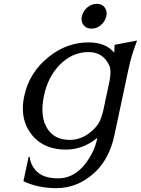

<svg xmlns="http://www.w3.org/2000/svg" viewBox="-20 -767 732 997"><path d="M482.4 -747.1Q509.8 -747.1 523.4 -728.5Q533.7 -714.8 533.7 -697.3Q533.7 -688.5 532.2 -682.6Q525.4 -655.3 503.9 -636.7Q481.9 -618.2 455.1 -618.2Q428.7 -618.2 414.1 -636.7Q403.3 -650.4 403.3 -668.5Q403.3 -674.3 405.3 -682.6Q411.6 -710 433.6 -728.5Q455.6 -747.1 482.4 -747.1ZM342.8 -40.5Q418.5 -40.5 479 -108.9Q503.9 -136.7 516.1 -192.9L548.3 -344.2Q553.7 -370.6 553.7 -390.6Q553.7 -413.1 546.9 -428.2Q515.1 -496.6 439.5 -496.6Q353.5 -496.6 288.1 -428.2Q228.5 -366.7 208 -268.6Q200.2 -230.5 200.2 -197.8Q200.2 -146.5 220.2 -108.9Q256.8 -40.5 342.8 -40.5ZM322.3 9.8Q210 9.8 148.9 -62.5Q98.6 -122.6 98.6 -203.6Q98.6 -234.4 106 -268.6Q132.3 -393.1 236.8 -474.6Q329.1 -546.9 440.4 -546.9Q528.8 -546.9 573.2 -493.2Q574.7 -514.2 575.2 -534.2L691.9 -556.6Q662.6 -480.5 648.4 -413.6L574.2 -65.4Q548.3 55.7 475.1 125.5Q386.2 210 273.4 210Q178.2 210 101.6 174.3L128.4 47.9H133.8Q138.7 87.9 165.5 118.2Q202.6 159.2 282.2 159.2Q352.5 159.2 406.7 102.5Q432.1 76.2 455.1 33.7Q476.1 -4.9 485.8 -51.3Q410.6 9.8 322.3 9.8Z"/></svg>

Font: Classica
Style: Book Oblique
Weight: 400
Italic angle: -12°
Designer: Wojciech Kalinowski "wmk69" (wmk69@o2.pl)
Foundry: Wojciech Kalinowski "wmk69" (wmk69@o2.pl)
Version: Version 2.1.1; 2021-05-14